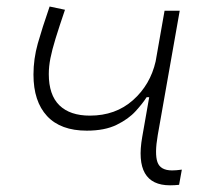

<svg xmlns="http://www.w3.org/2000/svg" viewBox="-20 -550 626 580"><path d="M242.2 -155.3Q163.1 -155.3 122.1 -199.5Q81.1 -243.7 81.1 -324.7Q81.1 -372.1 94.2 -418.7Q107.4 -465.3 129.9 -530.3L176.3 -520.5Q158.7 -468.8 147.9 -433.8Q137.2 -398.9 132.3 -374Q127.4 -349.1 127.4 -326.2Q127.4 -263.2 159.4 -231.9Q191.4 -200.7 251.5 -200.7Q329.1 -200.7 381.6 -247.3Q434.1 -293.9 450.2 -364.7L477.1 -517.6H522.9L456.5 -141.6Q446.8 -85.4 455.6 -60.3Q464.4 -35.2 500 -35.2Q512.2 -35.2 529.3 -37.6L521 8.3Q507.3 9.8 493.7 9.8Q383.8 9.8 409.7 -136.7L430.7 -256.3H422.9Q411.6 -238.3 389.9 -214.4Q368.2 -190.4 332.3 -172.9Q296.4 -155.3 242.2 -155.3Z"/></svg>

Font: Cascadia Mono NF ExtraLight
Style: Italic
Weight: 200
Italic angle: -10°
Monospace: yes
Designer: Aaron Bell
Foundry: Saja Typeworks
Version: Version 2404.023; ttfautohint (v1.8.4)